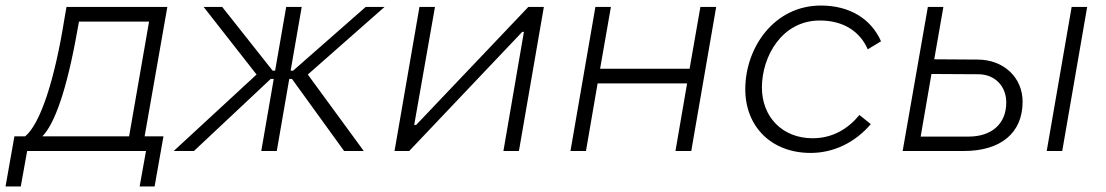

<svg xmlns="http://www.w3.org/2000/svg" viewBox="-70 -545 3992 693"><path d="M-50 128H5L28 0H457L434 128H488L520 -53H452L534 -520H170L163 -480C127 -253 75 -98 21 -53H-18ZM83 -53C127 -98 171 -219 209 -434L215 -467H468L396 -53Z M557 0H630L907 -260H918L873 0H929L974 -260H984L1172 0H1243L1041 -276L1318 -520H1250L988 -290H979L1019 -520H963L923 -290H914L732 -520H665L856 -276Z M1354 0H1407L1815 -430H1821L1747 0H1803L1893 -520H1837L1432 -94H1425L1500 -520H1444Z M2458 -520 2419 -297H2096L2135 -520H2079L1989 0H2045L2087 -244H2410L2368 0H2425L2515 -520Z M2856 7C2938 7 3016 -30 3073 -97L3032 -130C2991 -80 2935 -46 2863 -46C2754 -46 2680 -123 2680 -229C2680 -341 2752 -471 2889 -471C2975 -471 3034 -431 3062 -367L3110 -396C3074 -477 2997 -525 2893 -525C2723 -525 2620 -372 2620 -223C2620 -88 2714 7 2856 7Z M3188 0H3409C3542 0 3621 -65 3621 -178C3621 -264 3554 -330 3458 -330L3302 -331L3335 -520H3279ZM3708 0H3764L3854 -520H3798ZM3253 -52 3292 -278 3461 -277C3520 -277 3562 -235 3562 -175C3562 -97 3508 -52 3426 -52Z"/></svg>

Font: Fixel Display 20240404 Light
Style: Italic
Weight: 300
Italic angle: -10°
Designer: AlfaBravo + MacPaw
Foundry: Kyrylo Tkachov, Marchela Mozhyna, Serhii Makarenko, Maria Weinstein, Zakhar Kryvoshyya
Version: Version 1.211;Glyphs 3.2 (3225)